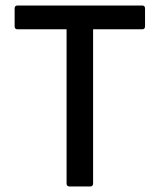

<svg xmlns="http://www.w3.org/2000/svg" viewBox="-20 -675 578 695"><path d="M232 0Q221 0 221 -11V-569H43Q33 -569 33 -580V-644Q33 -655 43 -655H495Q505 -655 505 -644V-580Q505 -569 495 -569H317V-11Q317 0 306 0Z"/></svg>

Font: Sofia Sans Medium
Style: Regular
Weight: 500
Designer: Botio Nikoltchev, Ani Petrova
Foundry: lettersoup
Version: Version 4.101; ttfautohint (v1.8.4.7-5d5b)